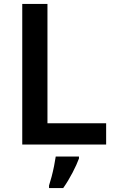

<svg xmlns="http://www.w3.org/2000/svg" viewBox="-20 -827 590 975"><path d="M93 -93V-807H221V-201H519V-93ZM381 -22Q370 8 348.5 49.5Q327 91 301 128H229V115Q235 97 242 70.5Q249 44 254.5 16.5Q260 -11 263 -32H381Z"/></svg>

Font: Noto Sans Telugu UI SemiBold
Style: Regular
Weight: 600
Designer: Jelle Bosma - Monotype Design Team
Foundry: Monotype Imaging Inc.
Version: Version 2.005; ttfautohint (v1.8.4.7-5d5b)